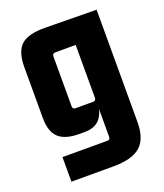

<svg xmlns="http://www.w3.org/2000/svg" viewBox="-130 -580 738 866"><g transform="rotate(-20 239.5 -146.5)"><path d="M292 -119V-389L307 -373H194Q180 -373 180 -359V-119Q180 -105 194 -105H278Q292 -105 292 -119ZM278 82Q292 82 292 68V-105H296Q296 -53 272 -21.5Q248 10 195 10H170Q103 10 71.5 -19Q40 -48 40 -115V-358Q40 -433 74 -463.5Q108 -494 190 -493L435 -490V50Q435 129 395 164.5Q355 200 265 200H63V82Z"/></g></svg>

Font: Gemunu Libre ExtraLight ExtraBold
Style: Regular
Weight: 800
Version: Version 1.100